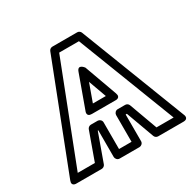

<svg xmlns="http://www.w3.org/2000/svg" viewBox="-163 -915 1137 1119"><g transform="rotate(-30 405.0 -355.5)"><path d="M519.1 -230H468.5C453.4 -230 443.5 -215.7 443.5 -205V-25H359.3V-205C359.3 -220.1 345 -230 334.3 -230H288.1C277 -230 267.6 -221.8 264.6 -213.5L196.8 -25H81.5L338.2 -686H471.2L726.8 -25H611.4L542.6 -213.6C539 -223.3 529.5 -230 519.1 -230ZM501.6 -180 570.4 8.6C574 18.3 583.5 25 593.9 25H763.3C803.3 25 786.6 -9 786.6 -9L511.6 -720C508.1 -729.2 498.7 -736 488.3 -736H321.1C311.3 -736 301.5 -729.7 297.8 -720L21.7 -9C7.2 28.3 45 25 45 25H214.4C223.2 25 234.2 18.9 237.9 8.5L305.7 -180H309.3V0C309.3 10.7 319.2 25 334.3 25H468.5C479.2 25 493.5 15.1 493.5 0V-180ZM324.4 -281H482.8C482.8 -281 519.6 -277.6 506.3 -314.5L427.1 -533.5C427.1 -533.5 396 -577.5 380.1 -533.5L300.9 -314.5C300.9 -314.5 285.2 -281 324.4 -281ZM360 -331 403.6 -451.5 447.2 -331Z"/></g></svg>

Font: Asimov
Style: WidOu
Weight: 500
Designer: Google
Version: Version 2.000980; 2014